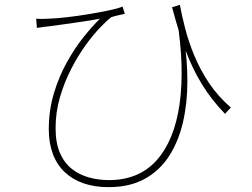

<svg xmlns="http://www.w3.org/2000/svg" viewBox="-20 -734 1040 791"><path d="M721 -714Q729 -670 743 -616Q757 -562 780.5 -505Q804 -448 840.5 -393Q877 -338 931 -291L907 -265Q851 -323 811.5 -387.5Q772 -452 743 -530Q714 -608 689 -704ZM129 -657Q149 -655 180 -657Q211 -658 255 -663Q299 -668 344.5 -675.5Q390 -683 428 -691Q466 -699 485 -707L494 -677Q485 -675 467 -671Q449 -667 438 -663Q421 -650 392.5 -620.5Q364 -591 332.5 -547.5Q301 -504 273 -449.5Q245 -395 227 -333.5Q209 -272 209 -206Q209 -144 227.5 -102.5Q246 -61 277.5 -37Q309 -13 348 -2.5Q387 8 428 8Q553 8 626 -74.5Q699 -157 720 -306.5Q741 -456 709 -657L738 -578Q752 -487 752 -398.5Q752 -310 734 -231.5Q716 -153 677.5 -92.5Q639 -32 577 2.5Q515 37 427 37Q369 37 323.5 21Q278 5 246 -25.5Q214 -56 197.5 -100.5Q181 -145 181 -201Q181 -280 202 -349.5Q223 -419 255.5 -477.5Q288 -536 324.5 -581.5Q361 -627 392 -657Q361 -651 320.5 -645Q280 -639 243.5 -634Q207 -629 185 -626Q172 -625 159 -623Q146 -621 132 -619Z"/></svg>

Font: Shanggu Sans SC VF
Style: Regular
Weight: 250
Designer: GuiWonder
Version: Version 1.021